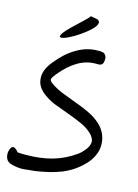

<svg xmlns="http://www.w3.org/2000/svg" viewBox="-129 -939 726 1010"><g transform="rotate(15 234.0 -434.5)"><path d="M464.8 -236.3Q466.8 -207 456.1 -180.7Q446.3 -153.3 425.8 -128.9Q375 -70.3 304.7 -42Q270.5 -28.3 236.8 -20.5Q203.1 -12.7 171.9 -7.8Q163.1 -5.9 153.8 -5.4Q144.5 -4.9 134.8 -3.9Q130.9 -2.9 127 -2.9Q123 -2.9 118.2 -2Q111.3 -1 104.5 -0.5Q97.7 0 90.8 0Q65.4 0 36.1 -7.8Q11.7 -14.6 4.9 -33.2Q-2 -48.8 1 -69.3Q3.9 -82 8.8 -90.8Q14.6 -98.6 21.5 -98.6Q32.2 -98.6 48.8 -79.1Q50.8 -77.1 54.2 -77.1Q57.6 -77.1 59.6 -77.1Q68.4 -76.2 77.1 -76.2Q85.9 -76.2 93.8 -76.2Q174.8 -76.2 239.3 -94.7Q303.7 -113.3 359.4 -153.3Q377 -166 392.6 -185.5Q412.1 -209 412.1 -233.4Q410.2 -253.9 387.7 -275.4Q362.3 -297.9 334.5 -310.5Q306.6 -323.2 278.3 -334Q273.4 -335.9 269 -337.4Q264.6 -338.9 259.8 -340.8Q252 -343.8 243.2 -347.2Q234.4 -350.6 225.6 -353.5Q200.2 -362.3 174.3 -372.6Q148.4 -382.8 124 -399.4Q70.3 -433.6 66.4 -481.4Q60.5 -529.3 104.5 -582Q151.4 -640.6 204.1 -670.9Q258.8 -704.1 320.3 -704.1H328.1H329.1Q337.9 -704.1 346.7 -702.1Q355.5 -700.2 361.3 -691.4Q369.1 -681.6 367.2 -665Q367.2 -653.3 363.8 -647.5Q360.4 -641.6 356 -638.7Q351.6 -635.7 347.2 -635.3Q342.8 -634.8 339.8 -634.8H333H327.1H325.2Q275.4 -634.8 229.5 -607.9Q183.6 -581.1 137.7 -525.4Q131.8 -517.6 125 -507.8Q118.2 -498 119.1 -492.2Q120.1 -485.4 129.4 -478Q138.7 -470.7 146.5 -465.8Q171.9 -450.2 198.2 -439.9Q224.6 -429.7 251 -419.9Q262.7 -415 274.9 -410.6Q287.1 -406.2 299.8 -401.4Q301.8 -400.4 307.6 -398.4Q335 -387.7 362.3 -374Q389.6 -360.4 415 -337.9Q437.5 -318.4 451.2 -291Q463.9 -263.7 464.8 -236.3ZM111.3 -738.3Q116.2 -747.1 127 -759.3Q137.7 -771.5 150.4 -783.7Q163.1 -795.9 177.2 -809.1Q191.4 -822.3 203.1 -833.5Q214.8 -844.7 224.1 -854Q233.4 -863.3 236.3 -869.1L270.5 -863.3Q286.1 -858.4 286.1 -847.2Q286.1 -835.9 274.9 -821.8Q263.7 -807.6 244.6 -792Q225.6 -776.4 204.6 -762.2Q183.6 -748 163.1 -737.3Q142.6 -726.6 131.3 -723.1Q120.1 -719.7 114.3 -719.7Q110.4 -719.7 108.4 -720.7Q106.4 -721.7 106.4 -724.6Q106.4 -729.5 111.3 -738.3Z"/></g></svg>

Font: Scriphy
Style: Regular
Weight: 400
Designer: Ala M. Lockhart
Foundry: Ala M. Lockhart
Version: Version 1.0 2021